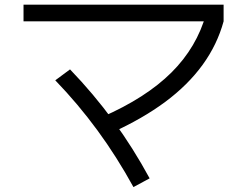

<svg xmlns="http://www.w3.org/2000/svg" viewBox="-20 -736 1040 808"><path d="M410 -243.7Q594.3 -324.4 701.3 -430.7Q808.3 -537 847.6 -678.3L921 -646.3Q894.3 -548.3 832.7 -463.3Q771 -378.3 675.2 -307.1Q579.3 -236 448.7 -177ZM541.6 51.3Q472 -75.6 390.3 -187.1Q308.6 -298.6 212.6 -398L274.7 -444Q374 -341 457.2 -227.2Q540.4 -113.3 609.7 14.6ZM79 -646.3V-716.3H921V-646.3Z"/></svg>

Font: M PLUS 1 Thin
Style: Regular
Weight: 100
Designer: Coji Morishita
Foundry: UNDERFOREST DESIGN
Version: Version 1.001